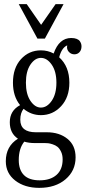

<svg xmlns="http://www.w3.org/2000/svg" viewBox="-20 -741 410 919"><path d="M284.2 -721.2 194.8 -556.2H159.2L69.8 -721.2H107.9L176.8 -622.1L246.1 -721.2ZM335.9 -481Q321.8 -481 311.3 -491Q300.8 -501 300.8 -515.1Q300.8 -521 301.8 -523.9Q275.4 -512.7 263.2 -466.8Q312 -422.9 312 -345.2Q312 -275.4 272.5 -232.7Q232.9 -189.9 175.8 -189.9Q129.4 -189.9 92.8 -220.2Q77.1 -200.2 77.1 -168Q77.1 -107.9 151.9 -107.9H204.1Q264.2 -107.9 303 -76.4Q341.8 -44.9 341.8 12.2Q341.8 76.2 293.7 117.2Q245.6 158.2 168 158.2Q98.1 158.2 53 123.3Q7.8 88.4 7.8 30.8Q7.8 -41 65.9 -77.1Q26.9 -103 26.9 -155.8Q26.9 -211.4 76.2 -237.8Q42 -279.8 42 -345.2Q42 -415.5 80.3 -457.8Q118.7 -500 175.8 -500Q209 -500 236.8 -484.9Q262.7 -559.1 320.8 -559.1Q336.4 -559.1 346.9 -554.9Q357.4 -550.8 362.1 -543.9Q366.7 -537.1 368.4 -531.2Q370.1 -525.4 370.1 -519Q370.1 -502 360.6 -491.5Q351.1 -481 335.9 -481ZM175.8 -226.1Q205.1 -226.1 227.5 -258.5Q250 -291 250 -345.2Q250 -399.4 227.5 -431.6Q205.1 -463.9 175.8 -463.9Q147.5 -463.9 125.7 -431.9Q104 -399.9 104 -345.2Q104 -290.5 125.7 -258.3Q147.5 -226.1 175.8 -226.1ZM194.8 -56.2H146Q118.7 -56.2 96.2 -63Q69.8 -30.3 69.8 24.9Q69.8 72.3 94.7 97.2Q119.6 122.1 169.9 122.1Q221.2 122.1 250.5 96.2Q279.8 70.3 279.8 22Q279.8 0.5 272.2 -15.1Q264.6 -30.8 255.1 -38.3Q245.6 -45.9 231.9 -50.3Q218.3 -54.7 210.7 -55.4Q203.1 -56.2 194.8 -56.2Z"/></svg>

Font: Margherita Light
Style: Regular
Weight: 300
Designer: James Puckett
Foundry: Dunwich Type Founders
Version: Version 1.008;hotconv 1.0.109;makeotfexe 2.5.65596